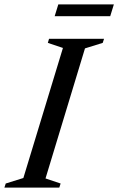

<svg xmlns="http://www.w3.org/2000/svg" viewBox="-43 -851 536 871"><path d="M242.5 -633.5 174 -656.5 179.5 -675H429L423 -656.5L342.5 -631.5L163.5 -41.5L232 -18.5L226 0H-23L-17 -18.5L63 -43.5ZM205 -777.5 221.5 -831H473.5L457 -777.5Z"/></svg>

Font: Newsreader 24pt Medium
Style: Italic
Weight: 500
Italic angle: -17°
Designer: Hugues Gentile
Foundry: Production Type
Version: Version 1.003